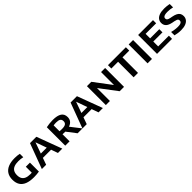

<svg xmlns="http://www.w3.org/2000/svg" viewBox="540 -2435 4275 4275"><g transform="rotate(-45 2678.0 -297.0)"><path d="M424 6.5Q296 6.5 211.2 -27Q126.5 -60.5 84.5 -127.8Q42.5 -195 42.5 -296Q42.5 -396 86 -464.2Q129.5 -532.5 213.5 -567.5Q297.5 -602.5 419 -602.5Q458 -602.5 497 -598.8Q536 -595 569 -587V-479Q534.5 -487 499.8 -490.8Q465 -494.5 429.5 -494.5Q348 -494.5 294.2 -473.5Q240.5 -452.5 213.8 -408.2Q187 -364 187 -294Q187 -229 211.5 -186Q236 -143 286 -121.5Q336 -100 412 -100Q439.5 -100 470.2 -102.2Q501 -104.5 525.5 -108.5L459.5 -53V-289H589V-7Q547.5 -0.5 505.2 3Q463 6.5 424 6.5Z M675.5 0 897 -595H1097L1319 0H1182L989 -542H1003.5L810.5 0ZM833 -160 864.5 -260H1129.5L1160 -160Z M1412 0V-580Q1456 -589.5 1510 -595.8Q1564 -602 1618.5 -602Q1760.5 -602 1831 -555.8Q1901.5 -509.5 1901.5 -411.5Q1901.5 -348 1868.2 -305.5Q1835 -263 1772.8 -241.2Q1710.5 -219.5 1623 -219.5Q1604 -219.5 1585.5 -220.5Q1567 -221.5 1548.5 -222.5V0ZM1802 0 1590.5 -276H1740.5L1955.5 0ZM1626.5 -313.5Q1703 -313.5 1737.5 -337.2Q1772 -361 1772 -411Q1772 -463.5 1738 -486.2Q1704 -509 1631.5 -509Q1608.5 -509 1587.8 -507.2Q1567 -505.5 1548.5 -502V-317Q1570.5 -315.5 1586.8 -314.5Q1603 -313.5 1626.5 -313.5Z M1953.5 0 2175 -595H2375L2597 0H2460L2267 -542H2281.5L2088.5 0ZM2111 -160 2142.5 -260H2407.5L2438 -160Z M2690 0V-595H2827.5L3156 -159H3134.5V-595H3263V0H3126L2797 -436H2818.5V0Z M3564.5 0V-489H3352V-595H3916V-489H3703V0Z M4004 0V-595H4143V0Z M4302 0V-595H4770V-495.5H4437.5V-99.5H4774.5V0ZM4377 -253.5V-353H4726.5V-253.5Z M5056 7.5Q5006.5 7.5 4957.8 0.8Q4909 -6 4868.5 -17V-123.5Q4899 -114.5 4932.2 -108.5Q4965.5 -102.5 4997.2 -99.5Q5029 -96.5 5054.5 -96.5Q5103.5 -96.5 5132.5 -105Q5161.5 -113.5 5173.8 -129.5Q5186 -145.5 5186 -168Q5186 -187.5 5177.5 -201Q5169 -214.5 5147 -224Q5125 -233.5 5084.5 -241.5L5040.5 -249.5Q4941.5 -268.5 4897.5 -310.8Q4853.5 -353 4853.5 -421.5Q4853.5 -474 4882 -514.8Q4910.5 -555.5 4971.8 -579Q5033 -602.5 5130 -602.5Q5172 -602.5 5212.5 -598Q5253 -593.5 5286.5 -585.5V-479.5Q5249 -489 5209.8 -494Q5170.5 -499 5130 -499Q5075 -499 5043.8 -490Q5012.5 -481 4999.5 -465Q4986.5 -449 4986.5 -428Q4986.5 -399.5 5005.5 -383.2Q5024.5 -367 5081 -355.5L5124.5 -347.5Q5194 -334.5 5236.8 -312.2Q5279.5 -290 5299.2 -256.2Q5319 -222.5 5319 -175Q5319 -121.5 5290 -80.5Q5261 -39.5 5202.5 -16Q5144 7.5 5056 7.5Z"/></g></svg>

Font: Encode Sans SC SemiExpanded SemiBold
Style: Regular
Weight: 600
Width: 6
Designer: Multiple Designers
Foundry: Impallari Type
Version: Version 3.002